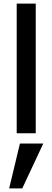

<svg xmlns="http://www.w3.org/2000/svg" viewBox="-20 -742 292 1069"><path d="M73 0H179V-722H73ZM221 57H91L31 307H104Z"/></svg>

Font: Perun Medium
Style: Regular
Weight: 500
Foundry: Copyright (c) Stefan Peev, Context Ltd, 2016
Version: Version 1.089